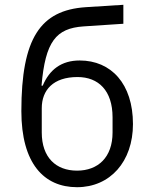

<svg xmlns="http://www.w3.org/2000/svg" viewBox="-20 -768 640 800"><path d="M301 12C439 12 534 -95 534 -251C534 -419 443 -516 312 -516C236 -516 186 -478 158 -411H153C169 -595 213 -650 328 -658L494 -669V-748L336 -738C149 -725 69 -610 69 -305C69 -87 163 12 301 12ZM301 -57C213 -57 154 -112 154 -216V-317C154 -393 202 -447 303 -447C390 -447 449 -391 449 -279V-216C449 -112 388 -57 301 -57Z"/></svg>

Font: IBM Mono
Style: Regular
Weight: 400
Monospace: yes
Designer: Mike Abbink, Paul van der Laan, Pieter van Rosmalen
Foundry: Bold Monday
Version: Version 2.3